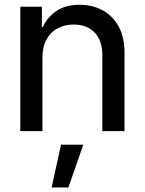

<svg xmlns="http://www.w3.org/2000/svg" viewBox="-20 -558 616 817"><path d="M160.6 -311.5V0H66.4V-529.3H158.2V-442.9L162.6 -443.4Q180.7 -483.9 219.2 -510.7Q257.8 -537.6 318.8 -537.6Q373 -537.6 416 -514.6Q459 -491.7 484.4 -446Q509.8 -400.4 509.8 -332.5V0H415.5V-323.2Q415.5 -386.2 382.3 -419.9Q349.1 -453.6 293.5 -453.6Q256.3 -453.6 226.1 -438Q195.8 -422.4 178.2 -390.9Q160.6 -359.4 160.6 -311.5ZM199.7 239.7 239.7 57.6H334.5L271 239.7Z"/></svg>

Font: Inter Cardless Tabular
Style: Regular
Weight: 400
Designer: Rasmus Andersson
Foundry: rsms
Version: Version 4.000;git-4fc901f